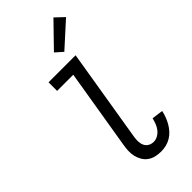

<svg xmlns="http://www.w3.org/2000/svg" viewBox="-304 -1040 1109 1109"><g transform="rotate(-45 250.0 -486.0)"><path d="M290 8Q267 8 245.5 3Q224 -2 206.5 -14.5Q189 -27 178 -45.5Q167 -64 162 -85.5Q157 -107 158 -130Q159 -153 163 -175L244 -665H112V-735H333L239 -164Q236 -146 236.5 -128Q237 -110 244 -94.5Q251 -79 266 -70.5Q281 -62 299 -62Q317 -62 333.5 -71.5Q350 -81 361.5 -96Q373 -111 379.5 -128.5Q386 -146 390 -163L459 -154Q455 -134 447.5 -114Q440 -94 429.5 -75.5Q419 -57 404 -40.5Q389 -24 370.5 -13Q352 -2 331.5 3Q311 8 290 8ZM301 -795 256 -835 397 -980 450 -930Z"/></g></svg>

Font: Iosevka Term Curly
Style: Italic
Weight: 400
Italic angle: -9°
Designer: Belleve Invis
Foundry: Belleve Invis
Version: Version 32.3.0